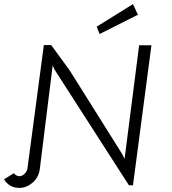

<svg xmlns="http://www.w3.org/2000/svg" viewBox="-40 -904 841 937"><path d="M-20 -29 28 -59Q32 -52 40 -48Q48 -44 54 -44Q68 -44 80 -56Q92 -68 94 -82L174 -684H210L301 -559L557 -151L568 -129L639 -683H699L609 0H589L227 -563L217 -584L154 -77Q148 -37 118.5 -12Q89 13 54 13Q30 13 10.5 2Q-9 -9 -20 -29ZM432 -774 609 -884 633 -832 446 -738Z"/></svg>

Font: Bellota
Style: Italic
Weight: 400
Italic angle: -7.5°
Designer: Kemie Guaida
Foundry: Kemie Guaida
Version: Version 4.001